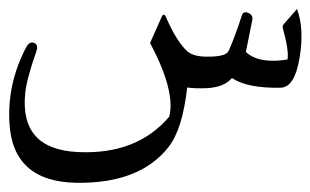

<svg xmlns="http://www.w3.org/2000/svg" viewBox="-238 -183 687 425"><path d="M176.3 10.7Q166 103 135.3 142.1Q72.3 223.1 -67.4 221.7Q-211.9 219.7 -217.3 85.4Q-221.2 0 -180.2 -78.1Q-172.4 -92.3 -162.1 -87.9Q-152.3 -84 -157.7 -68.8Q-178.7 -9.3 -182.1 22.5Q-195.3 147.5 -65.2 153.6Q64.9 159.7 136.7 75.2Q150.9 19 94.2 -87.9L119.6 -145Q124.5 -156.2 129.4 -145Q153.3 -90.3 176.8 -69.3Q190.4 -57.6 219.7 -57.6Q262.2 -57.1 268.1 -70.3Q281.2 -99.1 297.4 -148.9Q300.8 -159.7 313 -153.8Q322.8 -148.9 320.3 -137.7L306.2 -67.9Q335.9 -41 398.4 -51.3Q401.9 -70.3 388.2 -120.1Q386.7 -125.5 389.6 -128.9L419.4 -163.1Q436 -118.7 425 -54.2Q414.1 10.3 383.3 11.2Q309.6 12.7 275.4 -10.3Q258.3 10.3 218.8 12.2Q194.8 13.2 176.3 10.7Z"/></svg>

Font: Amiri Typewriter
Style: Regular
Weight: 400
Monospace: yes
Designer: Khaled Hosny
Version: Version 1.1